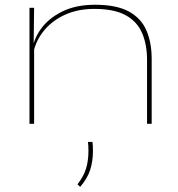

<svg xmlns="http://www.w3.org/2000/svg" viewBox="-20 -508 732 788"><path d="M583.5 0V-261.5Q583.5 -326 562.8 -373.2Q542 -420.5 494.8 -446Q447.5 -471.5 367.5 -471.5Q297 -471.5 243 -445.8Q189 -420 155.8 -376.5Q122.5 -333 114.5 -278.5L106.5 -293H111Q115.5 -343.5 147 -388Q178.5 -432.5 235 -460.5Q291.5 -488.5 370 -488.5Q458 -488.5 508.8 -460.8Q559.5 -433 581 -383Q602.5 -333 602.5 -266V0ZM101 0V-476H120L118 -316H120V0ZM359.5 74.5Q360.5 82 361 91Q361.5 100 361.5 111Q361.5 154 350 189.5Q338.5 225 309 259L298 248.5Q323 216.5 333 184.2Q343 152 343 111.5Q343 101.5 342.5 92.2Q342 83 341 74.5Z"/></svg>

Font: Anek Latin Expanded Thin
Style: Regular
Weight: 250
Width: 7
Designer: Yesha Goshar
Foundry: Ek Type
Version: Version 1.003